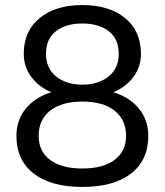

<svg xmlns="http://www.w3.org/2000/svg" viewBox="-20 -730 652 760"><path d="M45 -192Q45 -255 82 -300Q119 -345 183 -365Q133 -386 103.5 -426Q74 -466 74 -517Q74 -607 137 -658.5Q200 -710 306 -710Q412 -710 475 -658.5Q538 -607 538 -517Q538 -466 508.5 -426Q479 -386 429 -365Q493 -345 530 -300Q567 -255 567 -192Q567 -96 498.5 -43Q430 10 306 10Q182 10 113.5 -43Q45 -96 45 -192ZM450 -517Q450 -576 410.5 -606.5Q371 -637 306 -637Q241 -637 201.5 -606.5Q162 -576 162 -517Q162 -460 202 -427.5Q242 -395 306 -395Q370 -395 410 -427.5Q450 -460 450 -517ZM479 -192Q479 -256 433.5 -292Q388 -328 306 -328Q224 -328 178.5 -292Q133 -256 133 -192Q133 -131 178.5 -97Q224 -63 306 -63Q388 -63 433.5 -97Q479 -131 479 -192Z"/></svg>

Font: Niramit
Style: Regular
Weight: 400
Version: Version 1.000; ttfautohint (v1.6)